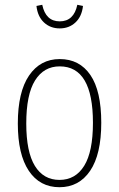

<svg xmlns="http://www.w3.org/2000/svg" viewBox="-20 -780 503 810"><path d="M133.8 -754.9 158.2 -759.8Q172.9 -689.9 231.9 -689.9Q291.5 -689.9 306.2 -759.8L330.1 -754.9Q325.2 -710.4 298.3 -685.3Q271.5 -660.2 231.9 -660.2Q192.4 -660.2 165.5 -685.3Q138.7 -710.4 133.8 -754.9ZM231.9 -530.8Q315.4 -530.8 361.3 -463.6Q407.2 -396.5 407.2 -262.2Q407.2 -128.9 360.4 -59.6Q313.5 9.8 231 9.8Q147.9 9.8 101.6 -59.3Q55.2 -128.4 55.2 -258.8Q55.2 -391.6 102.5 -461.2Q149.9 -530.8 231.9 -530.8ZM231.9 -500Q165 -500 127.9 -440.7Q90.8 -381.3 90.8 -258.8Q90.8 -139.2 127.2 -80.1Q163.6 -21 231 -21Q298.3 -21 335.2 -80.6Q372.1 -140.1 372.1 -262.2Q372.1 -500 231.9 -500Z"/></svg>

Font: Fira Sans Compressed UltraLight
Style: Regular
Weight: 200
Width: 1
Designer: Carrois Corporate & Edenspiekermann AG
Foundry: Carrois Corporate GbR & Edenspiekermann AG
Version: Version 4.203;PS 004.203;hotconv 1.0.88;makeotf.lib2.5.64775